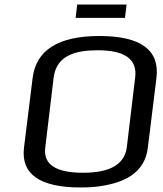

<svg xmlns="http://www.w3.org/2000/svg" viewBox="-20 -818 719 848"><path d="M671 -474C686 -597 602 -659 419 -659C238 -659 139 -597 124 -473L86 -166C72 -49 155 10 337 10C370 10 401 8 431 3C529 -13 620 -54 633 -166ZM412 -596C532 -596 587 -556 577 -476L540 -167C530 -92 466 -55 347 -55C226 -55 170 -92 180 -167L217 -476C230 -574 314 -596 412 -596ZM532 -739 539 -798H321L314 -739Z"/></svg>

Font: Gamestation Text
Style: Italic
Weight: 400
Designer: Jonas Hecksher
Foundry: Jonas Hecksher, Playtypeª, e-types AS
Version: Version 1.003